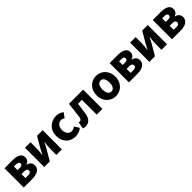

<svg xmlns="http://www.w3.org/2000/svg" viewBox="425 -1998 3499 3499"><g transform="rotate(-45 2174.5 -248.0)"><path d="M64.6 0V-496H275.4Q331.5 -496 376.5 -484Q421.5 -472 448.5 -443.5Q475.4 -414.9 475.4 -365.1Q475.4 -333.6 456.1 -304.4Q436.7 -275.2 392.3 -262.7V-258.7Q423 -251.1 446 -236.8Q469 -222.6 481.7 -199.3Q494.3 -176.1 494.3 -142.7Q494.3 -92 466.1 -60.5Q438 -29 391.3 -14.5Q344.6 0 287.6 0ZM208.4 -303.8H266.6Q302.8 -303.8 318.8 -316Q334.8 -328.2 334.8 -349.8Q334.8 -371.3 319.5 -384Q304.3 -396.8 267.4 -396.8H208.4ZM208.4 -99.7H279.6Q319 -99.7 335.3 -114.7Q351.6 -129.6 351.6 -152.5Q351.6 -174.8 334.1 -189Q316.6 -203.3 277.8 -203.3H208.4Z M592.6 0V-496H734.8V-358.4Q734.8 -320.5 731 -274.9Q727.2 -229.3 722.2 -180.3H725.6Q737.9 -206 754.3 -236.3Q770.6 -266.7 781.9 -288.7L903.1 -496H1046.4V0H904.1V-137.6Q904.1 -175.1 908 -220.4Q911.9 -265.8 917.4 -315.7H913.4Q901.5 -289.8 885.7 -259.3Q869.9 -228.8 857.6 -206.9L735.8 0Z M1392.2 12Q1322.9 12 1267.4 -18.7Q1211.9 -49.5 1179.4 -107.5Q1146.9 -165.6 1146.9 -247.9Q1146.9 -330.4 1183.1 -388.5Q1219.2 -446.7 1278 -477.4Q1336.8 -508.1 1405.4 -508.1Q1451.2 -508.1 1487.1 -493.4Q1523 -478.7 1550.3 -454.7L1481.2 -363.9Q1464.2 -377.8 1448.1 -383.6Q1432 -389.5 1413.6 -389.5Q1378.3 -389.5 1352.1 -372.1Q1325.9 -354.7 1311.7 -322.8Q1297.5 -290.8 1297.5 -247.9Q1297.5 -205 1312.2 -173.1Q1326.9 -141.2 1351.8 -123.9Q1376.7 -106.6 1408.7 -106.6Q1434.8 -106.6 1456.9 -115.7Q1478.9 -124.8 1498.2 -139.6L1555.7 -47.1Q1520 -14.9 1476.3 -1.5Q1432.6 12 1392.2 12Z M1647 11.3Q1629.5 11.3 1615.5 8.6Q1601.5 5.8 1587.8 0.4L1612.2 -131.8Q1618.1 -130.8 1624.2 -129.3Q1630.4 -127.8 1637.2 -127.8Q1657.3 -127.8 1671.7 -144.6Q1686.1 -161.5 1690.6 -201.2Q1700.6 -274.3 1708.5 -348.3Q1716.5 -422.2 1724.8 -496.1H2090.8V0H1943.8V-380.8H1841.1Q1834.6 -326.9 1828 -270.9Q1821.5 -214.9 1813.3 -160.1Q1801 -77.4 1760 -33Q1718.9 11.3 1647 11.3Z M2432.5 12Q2369.8 12 2314.7 -18.7Q2259.6 -49.5 2225.2 -107.5Q2190.9 -165.6 2190.9 -247.9Q2190.9 -330.4 2225.2 -388.5Q2259.6 -446.7 2314.7 -477.4Q2369.8 -508.1 2432.5 -508.1Q2495.3 -508.1 2550.3 -477.4Q2605.3 -446.7 2639.8 -388.5Q2674.2 -330.4 2674.2 -247.9Q2674.2 -165.6 2639.8 -107.5Q2605.3 -49.5 2550.3 -18.7Q2495.3 12 2432.5 12ZM2432.5 -106.6Q2462.9 -106.6 2483.3 -123.9Q2503.7 -141.2 2513.6 -173.1Q2523.5 -205 2523.5 -247.9Q2523.5 -290.8 2513.6 -322.8Q2503.7 -354.7 2483.3 -372.1Q2462.9 -389.5 2432.5 -389.5Q2402.1 -389.5 2381.8 -372.1Q2361.5 -354.7 2351.5 -322.8Q2341.5 -290.8 2341.5 -247.9Q2341.5 -205 2351.5 -173.1Q2361.5 -141.2 2381.8 -123.9Q2402.1 -106.6 2432.5 -106.6Z M2774.6 0V-496H2985.4Q3041.5 -496 3086.5 -484Q3131.5 -472 3158.5 -443.5Q3185.4 -414.9 3185.4 -365.1Q3185.4 -333.6 3166.1 -304.4Q3146.7 -275.2 3102.3 -262.7V-258.7Q3133 -251.1 3156 -236.8Q3179 -222.6 3191.7 -199.3Q3204.3 -176.1 3204.3 -142.7Q3204.3 -92 3176.1 -60.5Q3148 -29 3101.3 -14.5Q3054.6 0 2997.6 0ZM2918.4 -303.8H2976.6Q3012.8 -303.8 3028.8 -316Q3044.8 -328.2 3044.8 -349.8Q3044.8 -371.3 3029.5 -384Q3014.3 -396.8 2977.4 -396.8H2918.4ZM2918.4 -99.7H2989.6Q3029 -99.7 3045.3 -114.7Q3061.6 -129.6 3061.6 -152.5Q3061.6 -174.8 3044.1 -189Q3026.6 -203.3 2987.8 -203.3H2918.4Z M3302.6 0V-496H3444.8V-358.4Q3444.8 -320.5 3441 -274.9Q3437.2 -229.3 3432.2 -180.3H3435.6Q3447.9 -206 3464.3 -236.3Q3480.6 -266.7 3491.9 -288.7L3613.1 -496H3756.4V0H3614.1V-137.6Q3614.1 -175.1 3618 -220.4Q3621.9 -265.8 3627.4 -315.7H3623.4Q3611.5 -289.8 3595.7 -259.3Q3579.9 -228.8 3567.6 -206.9L3445.8 0Z M3885.6 0V-496H4096.4Q4152.5 -496 4197.5 -484Q4242.5 -472 4269.5 -443.5Q4296.4 -414.9 4296.4 -365.1Q4296.4 -333.6 4277.1 -304.4Q4257.7 -275.2 4213.3 -262.7V-258.7Q4244 -251.1 4267 -236.8Q4290 -222.6 4302.7 -199.3Q4315.3 -176.1 4315.3 -142.7Q4315.3 -92 4287.1 -60.5Q4259 -29 4212.3 -14.5Q4165.6 0 4108.6 0ZM4029.4 -303.8H4087.6Q4123.8 -303.8 4139.8 -316Q4155.8 -328.2 4155.8 -349.8Q4155.8 -371.3 4140.5 -384Q4125.3 -396.8 4088.4 -396.8H4029.4ZM4029.4 -99.7H4100.6Q4140 -99.7 4156.3 -114.7Q4172.6 -129.6 4172.6 -152.5Q4172.6 -174.8 4155.1 -189Q4137.6 -203.3 4098.8 -203.3H4029.4Z"/></g></svg>

Font: Source Sans Variable
Style: Regular
Weight: 200
Designer: Paul D. Hunt
Foundry: Adobe Systems Incorporated
Version: Version 3.006;hotconv 1.0.111;makeotfexe 2.5.65597